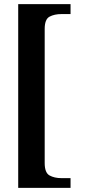

<svg xmlns="http://www.w3.org/2000/svg" viewBox="-20 -780 420 928"><path d="M68 128V-760H321V-712H277Q243 -712 219.5 -699.5Q196 -687 196 -640V8Q196 55 219.5 68Q243 81 277 81H321V128Z"/></svg>

Font: Noto Serif Khojki
Style: Regular
Weight: 400
Designer: Juan Bruce
Version: Version 2.002